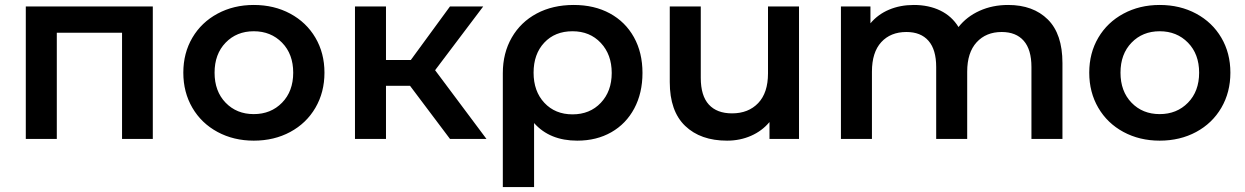

<svg xmlns="http://www.w3.org/2000/svg" viewBox="-20 -560 5019 774"><path d="M596 -534V0H472V-428H209V0H84V-534Z M719 -267Q719 -346 755.5 -408Q792 -470 857 -505Q922 -540 1003 -540Q1085 -540 1150 -505Q1215 -470 1251.5 -408Q1288 -346 1288 -267Q1288 -188 1251.5 -125.5Q1215 -63 1150 -28Q1085 7 1003 7Q922 7 857 -28Q792 -63 755.5 -125.5Q719 -188 719 -267ZM1162 -267Q1162 -342 1117 -388Q1072 -434 1003 -434Q934 -434 889.5 -388Q845 -342 845 -267Q845 -192 889.5 -146Q934 -100 1003 -100Q1072 -100 1117 -146Q1162 -192 1162 -267Z M1633 -214H1536V0H1411V-534H1536V-318H1636L1794 -534H1928L1734 -277L1941 0H1794Z M2570 -266Q2570 -185 2537 -123Q2504 -61 2444.5 -27Q2385 7 2307 7Q2196 7 2133 -64V194H2007V-265Q2007 -346 2043 -408.5Q2079 -471 2143.5 -505.5Q2208 -540 2293 -540Q2376 -540 2438.5 -506Q2501 -472 2535.5 -410Q2570 -348 2570 -266ZM2446 -266Q2446 -340 2402 -387Q2358 -434 2288 -434Q2217 -434 2174 -388Q2131 -342 2131 -267Q2131 -192 2174.5 -145.5Q2218 -99 2288 -99Q2358 -99 2402 -145.5Q2446 -192 2446 -266Z M3201 -534V0H3082V-68Q3052 -32 3007.5 -12.5Q2963 7 2911 7Q2804 7 2742 -52.5Q2680 -112 2680 -229V-534H2805V-246Q2805 -174 2837.5 -138.5Q2870 -103 2931 -103Q2997 -103 3036.5 -144.5Q3076 -186 3076 -264V-534Z M4263 -306V0H4138V-290Q4138 -360 4107 -395.5Q4076 -431 4018 -431Q3955 -431 3917 -389.5Q3879 -348 3879 -271V0H3754V-290Q3754 -360 3723 -395.5Q3692 -431 3634 -431Q3570 -431 3532.5 -390Q3495 -349 3495 -271V0H3370V-534H3489V-466Q3519 -502 3564 -521Q3609 -540 3664 -540Q3724 -540 3770.5 -517.5Q3817 -495 3844 -451Q3877 -493 3929 -516.5Q3981 -540 4044 -540Q4145 -540 4204 -481.5Q4263 -423 4263 -306Z M4371 -267Q4371 -346 4407.5 -408Q4444 -470 4509 -505Q4574 -540 4655 -540Q4737 -540 4802 -505Q4867 -470 4903.5 -408Q4940 -346 4940 -267Q4940 -188 4903.5 -125.5Q4867 -63 4802 -28Q4737 7 4655 7Q4574 7 4509 -28Q4444 -63 4407.5 -125.5Q4371 -188 4371 -267ZM4814 -267Q4814 -342 4769 -388Q4724 -434 4655 -434Q4586 -434 4541.5 -388Q4497 -342 4497 -267Q4497 -192 4541.5 -146Q4586 -100 4655 -100Q4724 -100 4769 -146Q4814 -192 4814 -267Z"/></svg>

Font: Montserrat Alternates SemiBold
Style: Regular
Weight: 600
Designer: Julieta Ulanovsky
Foundry: Julieta Ulanovsky
Version: Version 7.200